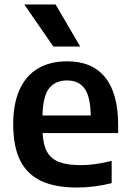

<svg xmlns="http://www.w3.org/2000/svg" viewBox="-20 -828 580 858"><path d="M508 -233.5H170.5Q173 -180.5 190.5 -149.2Q208 -118 244.5 -104Q281 -90 342 -90Q402 -90 479 -109V-9.5Q400.5 10 324 10Q226.5 10 163.8 -19.5Q101 -49 70 -111.2Q39 -173.5 39 -273Q39 -364.5 67.5 -427.5Q96 -490.5 150 -522.2Q204 -554 280.5 -554Q392 -554 450 -482.2Q508 -410.5 508 -269ZM170 -312H385.5Q384 -396.5 357.8 -432.5Q331.5 -468.5 279.5 -468.5Q226.5 -468.5 199 -432.5Q171.5 -396.5 170 -312ZM218.5 -620 88.5 -808H228.5L338.5 -620Z"/></svg>

Font: Encode Sans SemiBold
Style: Regular
Weight: 600
Designer: Multiple Designers
Foundry: Impallari Type
Version: Version 2.000